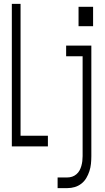

<svg xmlns="http://www.w3.org/2000/svg" viewBox="-20 -755 540 990"><path d="M41 0V-735H86V-55H227V0ZM385 -620V-720H460V-620ZM277 215V160H327Q340 160 352 156Q364 152 374 143.5Q384 135 390 124Q396 113 399.5 100.5Q403 88 404.5 75.5Q406 63 406 50V-465H321V-520H451V50Q451 70 449 89.5Q447 109 441 127.5Q435 146 425 163Q415 180 399.5 192Q384 204 365.5 209.5Q347 215 327 215Z"/></svg>

Font: Iosevka Fixed SS04 Light
Style: Regular
Weight: 300
Monospace: yes
Designer: Belleve Invis
Foundry: Belleve Invis
Version: Version 32.5.0